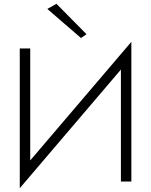

<svg xmlns="http://www.w3.org/2000/svg" viewBox="-20 -955 795 1010"><path d="M668 -650 671 -735 87 -50 84 35ZM139 -700H84V35L139 -40ZM671 -735 616 -661V0H671ZM229 -908 406 -755 435 -775 277 -935Z"/></svg>

Font: Jost Light
Style: Regular
Weight: 300
Version: Version 3.710